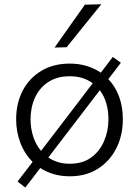

<svg xmlns="http://www.w3.org/2000/svg" viewBox="-20 -798 637 880"><path d="M96 61.5 60.5 34Q97 -14 129.5 -56Q92.5 -93 73.2 -143.8Q54 -194.5 54 -251Q54 -325 84.2 -382.8Q114.5 -440.5 169.8 -473.5Q225 -506.5 299.5 -506.5Q342 -506.5 377.8 -495.5Q413.5 -484.5 442 -465Q456 -483 469.5 -500.8Q483 -518.5 497 -537L534 -510.5Q519.5 -491 505.2 -472.5Q491 -454 476.5 -435.5Q543 -364.5 543 -251Q543 -177.5 513.2 -118.5Q483.5 -59.5 429 -24.8Q374.5 10 300.5 10Q260 10 226 0Q192 -10 164.5 -28Q147.5 -5.5 130.8 16.5Q114 38.5 96 61.5ZM120 -251Q120 -210.5 132 -172.8Q144 -135 168 -106.5Q186 -130.5 206.5 -156.5L350.5 -345Q365 -364 378.5 -382Q392 -399.5 405 -416.5Q361.5 -448.5 300 -448.5Q241.5 -448.5 201.2 -422Q161 -395.5 140.5 -350.8Q120 -306 120 -251ZM300 -47.5Q359.5 -47.5 398.8 -76.8Q438 -106 457.5 -152.5Q477 -199 477 -251Q477 -332 437.5 -384.5Q425 -368 412 -351.5Q399 -334.5 385.5 -316.5L241 -128Q221 -101.5 201.5 -76Q221.5 -62.5 246 -55Q270.5 -47.5 300 -47.5ZM230 -580Q265 -629.5 300 -679Q335 -728 369 -776.5L444.5 -778.5Q403.5 -728 364 -679Q324.5 -630 285.5 -581.5Z"/></svg>

Font: Heraclito Light
Style: Regular
Weight: 300
Designer: Kostas Bartsokas (font) & Cristiano Sobral (main changes)
Foundry: Kostas Bartsokas (font) & Cristiano Sobral (main changes)
Version: Version 1.00;July 8, 2020;FontCreator 13.0.0.2655 64-bit